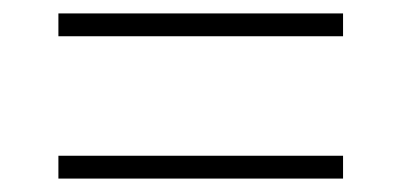

<svg xmlns="http://www.w3.org/2000/svg" viewBox="-20 -500 599 286"><path d="M67 -446V-480H491V-446ZM67 -234V-268H491V-234Z"/></svg>

Font: Noto Serif ExtraLight
Style: Italic
Weight: 200
Italic angle: -12°
Designer: Monotype Design Team
Foundry: Monotype Imaging Inc.
Version: Version 2.014; ttfautohint (v1.8.4.7-5d5b)